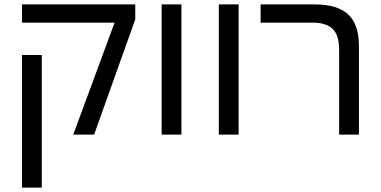

<svg xmlns="http://www.w3.org/2000/svg" viewBox="-20 -612 1732 873"><path d="M313 0 501 -509H80V-592H595V-524L408 0ZM80 241V-362H170V241Z M715 0V-592H805V0Z M975 0V-592H1065V0Z M1522 0V-385Q1522 -455 1491 -482Q1460 -509 1405 -509H1165V-592H1411Q1513 -592 1562.5 -547Q1612 -502 1612 -403V0Z"/></svg>

Font: Noto Sans Hebrew
Style: Regular
Weight: 400
Designer: Monotype Design Team
Foundry: Monotype Imaging Inc.
Version: Version 2.003;January 10, 2023;FontCreator 14.0.0.2877 64-bi